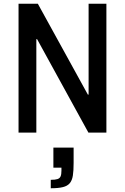

<svg xmlns="http://www.w3.org/2000/svg" viewBox="-20 -708 667 1025"><path d="M79 0V-688H182L449 -203H453V-688H548V0H452L178 -499H174V0ZM251 297V252Q275 252 287 248Q299 244 303.5 233.5Q308 223 308 203V187H265V80H373V162Q373 203 369 229Q365 255 352.5 270Q340 285 315.5 291Q291 297 251 297Z"/></svg>

Font: Saira SemiCondensed Medium
Style: Regular
Weight: 500
Width: 4
Designer: Hector Gatti with collaboration of the Omnibus-Type team
Foundry: Omnibus-Type
Version: Version 1.101